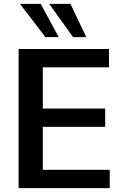

<svg xmlns="http://www.w3.org/2000/svg" viewBox="-20 -972 639 992"><path d="M76.2 -718.8H543V-624H201.2V-411.1H523.4V-316.4H201.2V-94.7H546.9V0H76.2ZM83 -952.1H190.4L283.2 -780.3H214.8ZM234.4 -952.1H343.8L425.8 -780.3H357.4Z"/></svg>

Font: Min Sans SemiBold
Style: Regular
Weight: 600
Designer: Jinseong-Kim, NotoSansCJK, Nunito
Foundry: Jinseong-Kim
Version: Version 1.400;Glyphs 3.1.2 (3151)